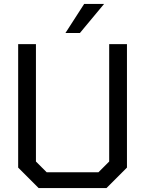

<svg xmlns="http://www.w3.org/2000/svg" viewBox="-20 -963 743 983"><path d="M315 -794 411 -943H513L389 -794ZM178 0 73 -105V-737H164V-136L219 -81H484L539 -136V-737H630V-105L525 0Z"/></svg>

Font: Tomorrow
Style: Regular
Weight: 400
Designer: Tony de Marco, Monica Rizzolli
Foundry: Just in Type
Version: Version 2.002